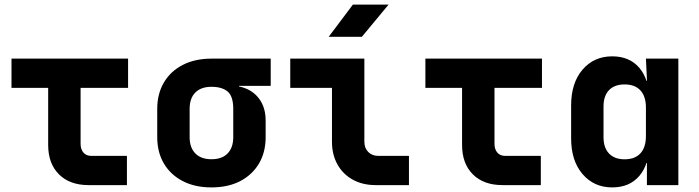

<svg xmlns="http://www.w3.org/2000/svg" viewBox="-20 -805 3040 835"><path d="M365 0Q283.4 0 236.5 -46.7Q189.5 -93.4 189.5 -174.7V-423H30V-550H537V-423H330.5V-179Q330.5 -156.1 342.7 -141.5Q355 -127 377.7 -127H532V0Z M899.5 10Q827.9 10 774.9 -17.3Q721.9 -44.7 692.8 -93.8Q663.8 -142.9 663.8 -208.5V-331.5Q663.8 -397.1 692.8 -446.3Q721.9 -495.5 774.9 -522.7Q827.9 -550 899.5 -550H1157.3V-431.5H1019.7V-395.1L977.5 -432.9Q1050.6 -432.9 1093 -391.7Q1135.3 -350.4 1135.3 -280.5V-208.5Q1135.3 -142.9 1106.3 -93.8Q1077.2 -44.7 1024.6 -17.3Q972 10 899.5 10ZM899.5 -112.5Q945.5 -112.5 969.9 -137.7Q994.4 -162.9 994.4 -208.5V-331.5Q994.4 -386.4 969.9 -407Q945.5 -427.5 899.5 -427.5Q854.4 -427.5 829.6 -402.7Q804.7 -377.9 804.7 -331.5V-208.5Q804.7 -162.9 829.6 -137.7Q854.4 -112.5 899.5 -112.5Z M1613.4 0Q1556.9 0 1514.1 -23.7Q1471.3 -47.3 1447.5 -90Q1423.7 -132.6 1423.7 -189V-423H1242.3V-550H1564.6V-189Q1564.6 -160.9 1581.5 -144Q1598.4 -127 1626.1 -127H1758.5V0ZM1409.5 -645 1514.7 -785H1669.9L1553.8 -645Z M2165 0Q2083.4 0 2036.5 -46.7Q1989.5 -93.4 1989.5 -174.7V-423H1830V-550H2337V-423H2130.5V-179Q2130.5 -156.1 2142.7 -141.5Q2155 -127 2177.7 -127H2332V0Z M2642.5 10Q2563.1 10 2513.4 -48Q2463.8 -105.9 2463.8 -203.3V-346.5Q2463.8 -444.1 2513.3 -502Q2562.9 -560 2642.5 -560Q2718.2 -560 2760.9 -509.4Q2803.6 -458.8 2803.6 -369.6L2760.9 -453.5H2793.7L2789.1 -550H2930.1V0H2793.4V-96.5H2760.9L2803.6 -180.4Q2803.6 -91 2760.9 -40.5Q2718.2 10 2642.5 10ZM2696.3 -112.2Q2741.3 -112.2 2765.2 -138.2Q2789.1 -164.3 2789.1 -212.7V-337.3Q2789.1 -385.7 2765.2 -411.8Q2741.3 -437.8 2696.3 -437.8Q2652.9 -437.8 2628.8 -413.2Q2604.7 -388.5 2604.7 -341.5V-208.5Q2604.7 -162.3 2628.8 -137.2Q2652.9 -112.2 2696.3 -112.2Z"/></svg>

Font: JetBrains Mono
Style: Regular
Weight: 400
Monospace: yes
Designer: Philipp Nurullin, Konstantin Bulenkov
Foundry: JetBrains
Version: Version 2.305